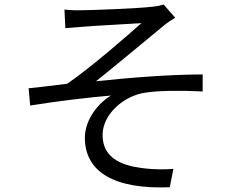

<svg xmlns="http://www.w3.org/2000/svg" viewBox="-20 -787 1040 846"><path d="M264 -745 268 -663C289 -665 319 -667 344 -669C387 -673 559 -682 603 -685C540 -629 384 -492 276 -418C226 -412 159 -403 106 -398L113 -322C231 -341 363 -357 469 -366C418 -336 354 -264 354 -180C354 -28 486 48 728 38L744 -43C709 -40 660 -39 602 -47C512 -59 432 -93 432 -192C432 -284 526 -366 622 -379C681 -388 776 -389 873 -384V-459C731 -459 553 -445 403 -429C482 -492 625 -611 699 -672C713 -684 738 -701 752 -709L701 -767C689 -763 670 -759 647 -757C590 -750 386 -742 343 -742C313 -741 288 -742 264 -745Z"/></svg>

Font: Source Han Sans KR Regular
Style: Regular
Weight: 400
Designer: Ryoko NISHIZUKA (kana & ideographs); Paul D. Hunt (Latin, Greek & Cyrillic); Wenlong ZHANG (bopomofo); Sandoll Communica
Foundry: Adobe Systems Incorporated
Version: Version 1.004;PS 1.004;hotconv 1.0.82;makeotf.lib2.5.63406